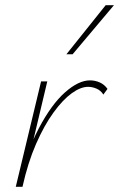

<svg xmlns="http://www.w3.org/2000/svg" viewBox="-20 -723 461 743"><path d="M50 0Q82 -135 130.5 -227Q179 -319 231.5 -365.5Q284 -412 328 -412Q348 -412 366 -404Q384 -396 396 -379L380 -357Q370 -373 353.5 -380Q337 -387 321 -387Q292 -387 257.5 -362Q223 -337 187 -287.5Q151 -238 119.5 -166Q88 -94 67 0ZM41 0 139 -408H163L66 0ZM237 -513 389 -703H421L261 -513Z"/></svg>

Font: Ysabeau Office Thin
Style: Italic
Weight: 250
Italic angle: -12°
Designer: Christian Thalmann (Catharsis Fonts)
Version: Version 2.001;gftools[0.9.30]; featfreeze: tnum,lnum,ss02